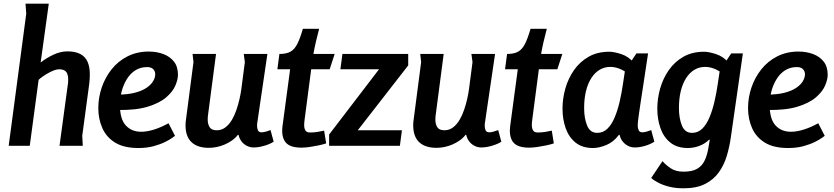

<svg xmlns="http://www.w3.org/2000/svg" viewBox="-20 -789 4513 1039"><path d="M244 -769 200 -451Q231 -475 269 -493Q307 -511 345 -511Q387 -511 414 -497Q441 -483 453.5 -455.5Q466 -428 466 -387Q466 -360 463 -336L425 -54L428 0H302L346 -324Q348 -333 348.5 -342Q349 -351 349 -360Q349 -378 344 -390Q339 -402 328.5 -408Q318 -414 299 -414Q287 -414 271.5 -408Q256 -402 240 -393Q224 -384 210.5 -374.5Q197 -365 189 -357L141 0H27L122 -715L118 -769Z M785 -510Q828 -510 864 -496.5Q900 -483 921.5 -455.5Q943 -428 943 -384Q943 -359 929 -326Q915 -293 879 -262Q843 -231 779 -211.5Q715 -192 616 -194V-277Q670 -277 709 -287Q748 -297 772.5 -313.5Q797 -330 808.5 -349.5Q820 -369 820 -387Q820 -404 809 -415Q798 -426 776 -426Q740 -426 712.5 -408.5Q685 -391 666.5 -361Q648 -331 638.5 -295Q629 -259 629 -221Q629 -145 660.5 -110.5Q692 -76 744 -76Q776 -76 814 -88Q852 -100 892 -122L927 -54Q927 -54 913.5 -44Q900 -34 874 -21Q848 -8 811.5 2Q775 12 729 12Q651 12 603.5 -17Q556 -46 534 -95.5Q512 -145 512 -204Q512 -261 530.5 -315.5Q549 -370 584 -414Q619 -458 670 -484Q721 -510 785 -510Z M1149 -497 1106 -169Q1105 -162 1104.5 -155.5Q1104 -149 1104 -142Q1104 -117 1114.5 -100.5Q1125 -84 1153 -84Q1179 -84 1199.5 -99.5Q1220 -115 1235 -140.5Q1250 -166 1260 -196Q1270 -226 1276.5 -255Q1283 -284 1286 -307L1305 -453L1299 -497H1427L1373 -130Q1372 -125 1371.5 -119.5Q1371 -114 1371 -109Q1371 -96 1375.5 -84.5Q1380 -73 1396 -73Q1406 -73 1420 -77Q1434 -81 1444 -85L1461 -22Q1447 -13 1428 -6Q1409 1 1389.5 5Q1370 9 1353 9Q1333 9 1315.5 0Q1298 -9 1286.5 -24.5Q1275 -40 1271 -59H1267Q1254 -42 1235.5 -29Q1217 -16 1196 -7Q1175 2 1153 6.5Q1131 11 1110 11Q1049 11 1016.5 -19.5Q984 -50 984 -111Q984 -128 987 -146L1027 -453L1022 -497Z M1707 -633Q1698 -599 1690 -565Q1682 -531 1676 -497H1791L1764 -414H1664L1628 -139Q1627 -132 1626.5 -125Q1626 -118 1626 -111Q1626 -95 1632.5 -83.5Q1639 -72 1659 -72Q1678 -72 1697 -75Q1716 -78 1734 -82L1745 -13Q1727 -7 1703 -2Q1679 3 1655 6.5Q1631 10 1611 10Q1573 10 1550 -0.5Q1527 -11 1517 -32Q1507 -53 1507 -82Q1507 -87 1507.5 -92.5Q1508 -98 1508.5 -104Q1509 -110 1510 -116L1550 -414H1481L1492 -497Q1530 -497 1552 -509.5Q1574 -522 1589 -551.5Q1604 -581 1619 -633Z M1833 -497H2189V-435L1916 -84H2155L2144 0H1761V-61L2031 -414H1822Z M2381 -497 2338 -169Q2337 -162 2336.5 -155.5Q2336 -149 2336 -142Q2336 -117 2346.5 -100.5Q2357 -84 2385 -84Q2411 -84 2431.5 -99.5Q2452 -115 2467 -140.5Q2482 -166 2492 -196Q2502 -226 2508.5 -255Q2515 -284 2518 -307L2537 -453L2531 -497H2659L2605 -130Q2604 -125 2603.5 -119.5Q2603 -114 2603 -109Q2603 -96 2607.5 -84.5Q2612 -73 2628 -73Q2638 -73 2652 -77Q2666 -81 2676 -85L2693 -22Q2679 -13 2660 -6Q2641 1 2621.5 5Q2602 9 2585 9Q2565 9 2547.5 0Q2530 -9 2518.5 -24.5Q2507 -40 2503 -59H2499Q2486 -42 2467.5 -29Q2449 -16 2428 -7Q2407 2 2385 6.5Q2363 11 2342 11Q2281 11 2248.5 -19.5Q2216 -50 2216 -111Q2216 -128 2219 -146L2259 -453L2254 -497Z M2939 -633Q2930 -599 2922 -565Q2914 -531 2908 -497H3023L2996 -414H2896L2860 -139Q2859 -132 2858.5 -125Q2858 -118 2858 -111Q2858 -95 2864.5 -83.5Q2871 -72 2891 -72Q2910 -72 2929 -75Q2948 -78 2966 -82L2977 -13Q2959 -7 2935 -2Q2911 3 2887 6.5Q2863 10 2843 10Q2805 10 2782 -0.5Q2759 -11 2749 -32Q2739 -53 2739 -82Q2739 -87 2739.5 -92.5Q2740 -98 2740.5 -104Q2741 -110 2742 -116L2782 -414H2713L2724 -497Q2762 -497 2784 -509.5Q2806 -522 2821 -551.5Q2836 -581 2851 -633Z M3424 -500H3487Q3472 -398 3461.5 -331Q3451 -264 3445 -223.5Q3439 -183 3436 -161Q3433 -139 3432 -128Q3431 -117 3431 -109Q3431 -96 3436 -84.5Q3441 -73 3456 -73Q3466 -73 3480 -77Q3494 -81 3504 -85L3521 -22Q3499 -8 3470 0.5Q3441 9 3415 9Q3385 9 3362 -10.5Q3339 -30 3333 -59H3329Q3300 -20 3260.5 -4Q3221 12 3189 12Q3131 12 3094.5 -17.5Q3058 -47 3041 -95.5Q3024 -144 3024 -201Q3024 -256 3039.5 -310.5Q3055 -365 3086.5 -410Q3118 -455 3165.5 -482Q3213 -509 3277 -509Q3303 -509 3342.5 -496Q3382 -483 3409 -450V-365Q3375 -397 3344 -412Q3313 -427 3283 -427Q3251 -427 3225 -411.5Q3199 -396 3180 -366.5Q3161 -337 3151 -296Q3141 -255 3141 -204Q3141 -150 3157 -110Q3173 -70 3212 -70Q3244 -70 3267 -92.5Q3290 -115 3306 -153Q3322 -191 3333 -238Q3344 -285 3351 -334L3362 -407Z M3937 -500H4000L3934 -40Q3927 7 3913 54.5Q3899 102 3871 142Q3843 182 3796.5 206Q3750 230 3679 230Q3636 230 3602 221.5Q3568 213 3543 200Q3518 187 3504 174L3565 83Q3581 102 3608.5 121Q3636 140 3679 140Q3727 140 3754 123.5Q3781 107 3794.5 77Q3808 47 3814 8L3821 -33H3817Q3795 -11 3764.5 0.5Q3734 12 3702 12Q3644 12 3607.5 -17.5Q3571 -47 3554 -95.5Q3537 -144 3537 -201Q3537 -256 3552.5 -310.5Q3568 -365 3599.5 -410Q3631 -455 3678.5 -482Q3726 -509 3790 -509Q3816 -509 3855.5 -496Q3895 -483 3922 -450V-365Q3888 -397 3857 -412Q3826 -427 3796 -427Q3764 -427 3738 -411.5Q3712 -396 3693 -366.5Q3674 -337 3664 -296Q3654 -255 3654 -204Q3654 -150 3670 -110Q3686 -70 3725 -70Q3757 -70 3780 -92.5Q3803 -115 3819 -153Q3835 -191 3846 -238Q3857 -285 3864 -334L3875 -407Z M4301 -510Q4344 -510 4380 -496.5Q4416 -483 4437.5 -455.5Q4459 -428 4459 -384Q4459 -359 4445 -326Q4431 -293 4395 -262Q4359 -231 4295 -211.5Q4231 -192 4132 -194V-277Q4186 -277 4225 -287Q4264 -297 4288.5 -313.5Q4313 -330 4324.5 -349.5Q4336 -369 4336 -387Q4336 -404 4325 -415Q4314 -426 4292 -426Q4256 -426 4228.5 -408.5Q4201 -391 4182.5 -361Q4164 -331 4154.5 -295Q4145 -259 4145 -221Q4145 -145 4176.5 -110.5Q4208 -76 4260 -76Q4292 -76 4330 -88Q4368 -100 4408 -122L4443 -54Q4443 -54 4429.5 -44Q4416 -34 4390 -21Q4364 -8 4327.5 2Q4291 12 4245 12Q4167 12 4119.5 -17Q4072 -46 4050 -95.5Q4028 -145 4028 -204Q4028 -261 4046.5 -315.5Q4065 -370 4100 -414Q4135 -458 4186 -484Q4237 -510 4301 -510Z"/></svg>

Font: Rosario
Style: Italic
Weight: 400
Italic angle: -8.05°
Designer: Hector Gatti
Foundry: Omnibus Type
Version: Version 1.201